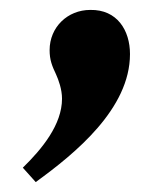

<svg xmlns="http://www.w3.org/2000/svg" viewBox="-20 -200 320 387"><path d="M26 138 52 167C132 109 242 19 242 -91C242 -139 216 -181 162 -180C116 -180 80 -145 80 -99C80 -79 85 -67 93 -50C98 -39 105 -20 105 -1C105 51 65 100 26 138Z"/></svg>

Font: Heuristica
Style: Bold Italic
Weight: 700
Italic angle: -13°
Version: Version 1.0.1